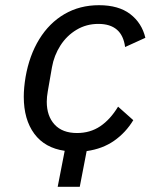

<svg xmlns="http://www.w3.org/2000/svg" viewBox="-20 -574 640 739"><path d="M71.5 -201.5Q71.5 -236 78.5 -278Q93 -361 131.2 -423.2Q169.5 -485.5 228.2 -519.8Q287 -554 361 -554Q436.5 -554 481.2 -519.8Q526 -485.5 539.5 -428.5L461.5 -393Q450 -482 358.5 -482Q312.5 -482 274.8 -459.5Q237 -437 212.5 -398.8Q188 -360.5 180 -315L164 -223Q160 -200.5 160 -182.5Q160 -127.5 190 -94.8Q220 -62 276.5 -62Q327 -62 365.8 -88Q404.5 -114 434.5 -163.5L493 -111.5Q464 -63.5 419.2 -32.2Q374.5 -1 313.5 7.5L287 145H202L229 6.5Q152.5 -4.5 112 -59.2Q71.5 -114 71.5 -201.5Z"/></svg>

Font: JuliaMono Italic
Style: Regular
Weight: 400
Italic angle: -9°
Monospace: yes
Designer: cormullion
Foundry: corm
Version: Version 0.049; ttfautohint (v1.8.4)